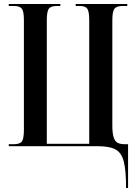

<svg xmlns="http://www.w3.org/2000/svg" viewBox="-20 -734 690 964"><path d="M613 210Q613 122 601.5 77Q590 32 559.5 16Q529 0 471 0H24V-10H49Q80 -10 90 -24Q100 -38 100 -82V-635Q100 -677 89.5 -690.5Q79 -704 49 -704H24V-714H283V-704H266Q235 -704 225 -690Q215 -676 215 -632V-12H428V-632Q428 -676 418.5 -690Q409 -704 380 -704H360V-714H619V-704H596Q565 -704 554.5 -690Q544 -676 544 -632V-105Q544 -64 551 -43.5Q558 -23 571.5 -16.5Q585 -10 606 -10H623V210Z"/></svg>

Font: Noto Serif Display ExtraCondensed SemiBold
Style: Regular
Weight: 600
Width: 2
Designer: Monotype Design Team
Foundry: Monotype Imaging Inc.
Version: Version 2.009